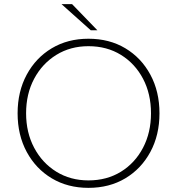

<svg xmlns="http://www.w3.org/2000/svg" viewBox="-20 -897 855 927"><path d="M407 10Q307 10 230 -36Q153 -82 109 -163.5Q65 -245 65 -350Q65 -455 109 -536.5Q153 -618 230 -664Q307 -710 407 -710Q508 -710 585 -664Q662 -618 706 -536.5Q750 -455 750 -350Q750 -245 706 -163.5Q662 -82 585 -36Q508 10 407 10ZM407 -26Q496 -26 564 -68Q632 -110 670.5 -183.5Q709 -257 709 -350Q709 -444 670.5 -517Q632 -590 564 -632Q496 -674 407 -674Q320 -674 252 -632Q184 -590 145 -517Q106 -444 106 -350Q106 -257 145 -183.5Q184 -110 252 -68Q320 -26 407 -26ZM450 -751H418L277 -877H328Z"/></svg>

Font: REM Medium Thin
Style: Regular
Weight: 250
Version: Version 1.005;gftools[0.9.28]